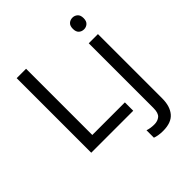

<svg xmlns="http://www.w3.org/2000/svg" viewBox="-259 -899 1300 1300"><g transform="rotate(-45 391.0 -248.5)"><path d="M97 0V-714H187V-80H499V0ZM602 -681Q602 -710 617 -723.5Q632 -737 654 -737Q674 -737 689.5 -723.5Q705 -710 705 -681Q705 -652 689.5 -638.5Q674 -625 654 -625Q632 -625 617 -638.5Q602 -652 602 -681ZM546 240Q520 240 501 236.5Q482 233 469 228V157Q484 162 500 164.5Q516 167 535 167Q567 167 588 149.5Q609 132 609 83V-536H697V80Q697 155 661 197.5Q625 240 546 240Z"/></g></svg>

Font: Noto Sans
Style: Regular
Weight: 400
Designer: Monotype Design Team
Foundry: Monotype Imaging Inc.
Version: Version 1.902